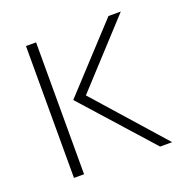

<svg xmlns="http://www.w3.org/2000/svg" viewBox="-93 -557 625 643"><g transform="rotate(-20 220.0 -235.0)"><path d="M101 -470V0H65V-470ZM359 -470H403L197 -246L415 0H372L152 -246Z"/></g></svg>

Font: Kreadon
Style: Regular
Weight: 400
Designer: kohakuno
Foundry: StudioGnu
Version: Version 1.000;Glyphs 3.1.2 (3151)